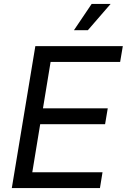

<svg xmlns="http://www.w3.org/2000/svg" viewBox="-20 -964 649 984"><path d="M40.5 0 161.1 -727.5H609.4L595.7 -646.5H239.3L200.2 -408.7H532.2L518.6 -327.6H186L145.5 -81.1H505.4L492.2 0ZM358.9 -809.1 449.7 -943.8H546.9L430.2 -809.1Z"/></svg>

Font: Inter 17pt
Style: Italic
Weight: 400
Italic angle: -9.3988°
Version: Version 4.001;git-66647c0bb